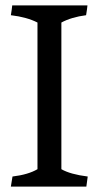

<svg xmlns="http://www.w3.org/2000/svg" viewBox="-20 -687 364 707"><path d="M20 0 26 -37Q84 -44 118 -64V-604Q79 -624 20 -631Q24 -655 25 -667H302Q301 -655 297 -631Q243 -624 206 -604V-64Q239 -45 303 -37L298 0Z"/></svg>

Font: Caladea
Style: Regular
Weight: 400
Designer: Carolina Giovagnoli and Andres Torresi
Foundry: Carolina Giovagnoli and Andres Torresi
Version: Version 1.002